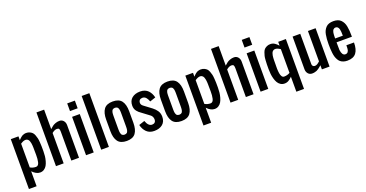

<svg xmlns="http://www.w3.org/2000/svg" viewBox="-41 -1813 5605 2939"><g transform="rotate(-20 2762.0 -344.0)"><path d="M463.4 -281.2Q463.4 -240.2 459.2 -202.1Q455.1 -164.1 444.1 -124.8Q433.1 -85.4 416.3 -56.6Q399.4 -27.8 371.3 -9.5Q343.3 8.8 307.1 8.8Q243.7 8.8 182.1 -56.2V187.5H57.1V-625H182.1V-562.5Q197.3 -578.6 203.1 -584.5Q209 -590.3 223.4 -602.5Q237.8 -614.7 248.3 -619.6Q258.8 -624.5 275.1 -629.2Q291.5 -633.8 309.1 -633.8Q340.8 -633.8 365.7 -622.3Q390.6 -610.8 406.7 -594.7Q422.9 -578.6 434.1 -548.6Q445.3 -518.6 450.9 -494.1Q456.5 -469.7 459.5 -428.2Q462.4 -386.7 462.9 -361.1Q463.4 -335.4 463.4 -290.5ZM338.4 -343.8V-348.6Q338.4 -370.6 338.1 -384Q337.9 -397.5 336.4 -419.7Q335 -441.9 332.3 -456.1Q329.6 -470.2 324.2 -487.3Q318.8 -504.4 311.3 -514.2Q303.7 -523.9 291.7 -530.8Q279.8 -537.6 264.6 -537.6Q257.3 -537.6 250.7 -536.6Q244.1 -535.6 237.1 -533.4Q230 -531.2 225.3 -529.5Q220.7 -527.8 213.4 -523.9Q206.1 -520 202.9 -518.3Q199.7 -516.6 191.9 -511.7Q184.1 -506.8 182.1 -505.9V-119.1Q225.1 -93.8 275.9 -93.8Q295.9 -93.8 309.3 -108.4Q322.8 -123 328.9 -150.1Q335 -177.2 337.2 -203.9Q339.4 -230.5 339.4 -266.1Q339.4 -281.2 338.9 -307.4Q338.4 -333.5 338.4 -343.8Z M690.9 -557.6Q718.8 -583 736.3 -596.4Q753.9 -609.9 784.9 -621.8Q815.9 -633.8 851.1 -633.8Q891.1 -633.8 916 -604.5Q940.9 -575.2 940.9 -532.7V0H815.9V-468.8Q815.9 -501 807.9 -516.1Q799.8 -531.2 772.9 -531.2Q734.9 -531.2 690.9 -494.6V0H565.9V-875H690.9Z M1055.7 -625H1180.7V0H1055.7ZM1055.7 -843.8H1180.7V-718.8H1055.7Z M1427.7 0H1302.7V-875H1427.7Z M1531.2 -218.8V-406.2Q1531.2 -516.6 1574.7 -575.2Q1618.2 -633.8 1718.8 -633.8Q1819.3 -633.8 1862.8 -575.2Q1906.2 -516.6 1906.2 -406.2V-218.8Q1906.2 -108.4 1862.8 -49.8Q1819.3 8.8 1718.8 8.8Q1618.2 8.8 1574.7 -49.8Q1531.2 -108.4 1531.2 -218.8ZM1656.2 -406.2V-218.8Q1656.2 -200.7 1656.5 -191.7Q1656.7 -182.6 1657.7 -167Q1658.7 -151.4 1661.1 -143.1Q1663.6 -134.8 1668 -123.8Q1672.4 -112.8 1679 -107.2Q1685.5 -101.6 1695.6 -97.7Q1705.6 -93.8 1718.8 -93.8Q1731.9 -93.8 1741.9 -97.7Q1752 -101.6 1758.5 -107.2Q1765.1 -112.8 1769.5 -123.8Q1773.9 -134.8 1776.4 -143.1Q1778.8 -151.4 1779.8 -167Q1780.8 -182.6 1781 -191.7Q1781.2 -200.7 1781.2 -218.8V-406.2Q1781.2 -424.3 1781 -433.3Q1780.8 -442.4 1779.8 -458Q1778.8 -473.6 1776.4 -481.9Q1773.9 -490.2 1769.5 -501.2Q1765.1 -512.2 1758.5 -517.8Q1752 -523.4 1741.9 -527.3Q1731.9 -531.2 1718.8 -531.2Q1705.6 -531.2 1695.6 -527.3Q1685.5 -523.4 1679 -517.8Q1672.4 -512.2 1668 -501.2Q1663.6 -490.2 1661.1 -481.9Q1658.7 -473.6 1657.7 -458Q1656.7 -442.4 1656.5 -433.3Q1656.2 -424.3 1656.2 -406.2Z M2260.3 -437.5Q2253.4 -456.1 2246.6 -469.5Q2239.7 -482.9 2228.3 -498.5Q2216.8 -514.2 2201.2 -522.7Q2185.5 -531.2 2166.5 -531.2Q2136.7 -531.2 2120.4 -514.9Q2104 -498.5 2104 -468.8Q2104 -439.5 2135.3 -416L2260.3 -322.3Q2281.2 -305.7 2296.1 -290.3Q2311 -274.9 2325.2 -254.6Q2339.4 -234.4 2346.7 -209.5Q2354 -184.6 2354 -156.2Q2354 -76.2 2303 -33.7Q2252 8.8 2166.5 8.8Q2089.4 8.8 2042.7 -37.1Q1996.1 -83 1979 -156.2L2072.8 -187.5Q2106.4 -93.8 2166.5 -93.8Q2196.3 -93.8 2212.6 -110.1Q2229 -126.5 2229 -156.2Q2229 -199.7 2197.8 -228.5L2072.8 -322.3Q2051.8 -336.4 2037.6 -348.9Q2023.4 -361.3 2008.8 -379.4Q1994.1 -397.5 1986.6 -419.9Q1979 -442.4 1979 -468.8Q1979 -548.8 2030 -591.3Q2081.1 -633.8 2166.5 -633.8Q2207 -633.8 2239.7 -620.8Q2272.5 -607.9 2294.7 -584.5Q2316.9 -561 2331.3 -532.5Q2345.7 -503.9 2354 -468.8Z M2422.9 -218.8V-406.2Q2422.9 -516.6 2466.3 -575.2Q2509.8 -633.8 2610.4 -633.8Q2710.9 -633.8 2754.4 -575.2Q2797.9 -516.6 2797.9 -406.2V-218.8Q2797.9 -108.4 2754.4 -49.8Q2710.9 8.8 2610.4 8.8Q2509.8 8.8 2466.3 -49.8Q2422.9 -108.4 2422.9 -218.8ZM2547.9 -406.2V-218.8Q2547.9 -200.7 2548.1 -191.7Q2548.3 -182.6 2549.3 -167Q2550.3 -151.4 2552.7 -143.1Q2555.2 -134.8 2559.6 -123.8Q2564 -112.8 2570.6 -107.2Q2577.1 -101.6 2587.2 -97.7Q2597.2 -93.8 2610.4 -93.8Q2623.5 -93.8 2633.5 -97.7Q2643.6 -101.6 2650.1 -107.2Q2656.7 -112.8 2661.1 -123.8Q2665.5 -134.8 2668 -143.1Q2670.4 -151.4 2671.4 -167Q2672.4 -182.6 2672.6 -191.7Q2672.9 -200.7 2672.9 -218.8V-406.2Q2672.9 -424.3 2672.6 -433.3Q2672.4 -442.4 2671.4 -458Q2670.4 -473.6 2668 -481.9Q2665.5 -490.2 2661.1 -501.2Q2656.7 -512.2 2650.1 -517.8Q2643.6 -523.4 2633.5 -527.3Q2623.5 -531.2 2610.4 -531.2Q2597.2 -531.2 2587.2 -527.3Q2577.1 -523.4 2570.6 -517.8Q2564 -512.2 2559.6 -501.2Q2555.2 -490.2 2552.7 -481.9Q2550.3 -473.6 2549.3 -458Q2548.3 -442.4 2548.1 -433.3Q2547.9 -424.3 2547.9 -406.2Z M3306.6 -281.2Q3306.6 -240.2 3302.5 -202.1Q3298.3 -164.1 3287.4 -124.8Q3276.4 -85.4 3259.5 -56.6Q3242.7 -27.8 3214.6 -9.5Q3186.5 8.8 3150.4 8.8Q3086.9 8.8 3025.4 -56.2V187.5H2900.4V-625H3025.4V-562.5Q3040.5 -578.6 3046.4 -584.5Q3052.2 -590.3 3066.7 -602.5Q3081.1 -614.7 3091.6 -619.6Q3102.1 -624.5 3118.4 -629.2Q3134.8 -633.8 3152.3 -633.8Q3184.1 -633.8 3209 -622.3Q3233.9 -610.8 3250 -594.7Q3266.1 -578.6 3277.3 -548.6Q3288.6 -518.6 3294.2 -494.1Q3299.8 -469.7 3302.7 -428.2Q3305.7 -386.7 3306.2 -361.1Q3306.6 -335.4 3306.6 -290.5ZM3181.6 -343.8V-348.6Q3181.6 -370.6 3181.4 -384Q3181.2 -397.5 3179.7 -419.7Q3178.2 -441.9 3175.5 -456.1Q3172.9 -470.2 3167.5 -487.3Q3162.1 -504.4 3154.5 -514.2Q3147 -523.9 3135 -530.8Q3123 -537.6 3107.9 -537.6Q3100.6 -537.6 3094 -536.6Q3087.4 -535.6 3080.3 -533.4Q3073.2 -531.2 3068.6 -529.5Q3064 -527.8 3056.6 -523.9Q3049.3 -520 3046.1 -518.3Q3043 -516.6 3035.2 -511.7Q3027.3 -506.8 3025.4 -505.9V-119.1Q3068.4 -93.8 3119.1 -93.8Q3139.2 -93.8 3152.6 -108.4Q3166 -123 3172.1 -150.1Q3178.2 -177.2 3180.4 -203.9Q3182.6 -230.5 3182.6 -266.1Q3182.6 -281.2 3182.1 -307.4Q3181.6 -333.5 3181.6 -343.8Z M3534.2 -557.6Q3562 -583 3579.6 -596.4Q3597.2 -609.9 3628.2 -621.8Q3659.2 -633.8 3694.3 -633.8Q3734.4 -633.8 3759.3 -604.5Q3784.2 -575.2 3784.2 -532.7V0H3659.2V-468.8Q3659.2 -501 3651.1 -516.1Q3643.1 -531.2 3616.2 -531.2Q3578.1 -531.2 3534.2 -494.6V0H3409.2V-875H3534.2Z M3898.9 -625H4023.9V0H3898.9ZM3898.9 -843.8H4023.9V-718.8H3898.9Z M4286.1 -633.8Q4307.1 -633.8 4325.4 -628.2Q4343.8 -622.6 4360.6 -610.4Q4377.4 -598.1 4387 -589.1Q4396.5 -580.1 4413.1 -562.5V-625H4538.1V187.5H4413.1V-56.2Q4385.3 -27.3 4355.7 -9.3Q4326.2 8.8 4288.1 8.8Q4252 8.8 4223.9 -9.5Q4195.8 -27.8 4179 -56.6Q4162.1 -85.4 4151.1 -124.8Q4140.1 -164.1 4136 -202.1Q4131.8 -240.2 4131.8 -281.2Q4131.8 -283.2 4131.8 -287.1Q4131.8 -334 4132.3 -358.6Q4132.8 -383.3 4135.5 -426.3Q4138.2 -469.2 4143.8 -492.9Q4149.4 -516.6 4160.6 -547.6Q4171.9 -578.6 4188 -594.5Q4204.1 -610.4 4229 -622.1Q4253.9 -633.8 4286.1 -633.8ZM4256.8 -343.8Q4256.8 -333.5 4256.6 -312.7Q4256.3 -292 4256.1 -277.1Q4255.9 -262.2 4256.1 -241Q4256.3 -219.7 4258.1 -203.9Q4259.8 -188 4262.2 -169.9Q4264.6 -151.9 4269.5 -139.2Q4274.4 -126.5 4281 -115.5Q4287.6 -104.5 4297.4 -99.1Q4307.1 -93.8 4319.3 -93.8Q4368.7 -93.8 4413.1 -119.1V-505.9Q4411.1 -506.8 4403.3 -511.7Q4395.5 -516.6 4392.3 -518.3Q4389.2 -520 4381.8 -523.9Q4374.5 -527.8 4369.9 -529.5Q4365.2 -531.2 4358.2 -533.4Q4351.1 -535.6 4344.5 -536.6Q4337.9 -537.6 4330.6 -537.6Q4315.4 -537.6 4303.5 -530.8Q4291.5 -523.9 4283.7 -514.2Q4275.9 -504.4 4270.5 -486.8Q4265.1 -469.2 4262.5 -455.6Q4259.8 -441.9 4258.5 -418.9Q4257.3 -396 4257.1 -383.5Q4256.8 -371.1 4256.8 -348.1Q4256.8 -345.2 4256.8 -343.8Z M4897.5 -67.4Q4878.9 -51.3 4870.4 -43.9Q4861.8 -36.6 4844.2 -24.2Q4826.7 -11.7 4813.2 -6.1Q4799.8 -0.5 4779.8 4.2Q4759.8 8.8 4738.3 8.8Q4697.3 8.8 4672.4 -20.3Q4647.5 -49.3 4647.5 -92.3V-625H4772.5V-130.4Q4772.5 -110.8 4784.4 -98.6Q4796.4 -86.4 4815.4 -86.4Q4825.7 -86.4 4835.4 -88.9Q4845.2 -91.3 4854.7 -97.4Q4864.3 -103.5 4869.6 -107.2Q4875 -110.8 4885 -119.6Q4895 -128.4 4897.5 -130.4V-625H5022.5V0H4897.5Z M5250 -281.2Q5250 -204.1 5251.5 -185.5Q5262.7 -96.7 5312.5 -93.8Q5327.6 -93.8 5338.9 -98.1Q5350.1 -102.5 5356.9 -112.8Q5363.8 -123 5367.7 -132.1Q5371.6 -141.1 5373.3 -158.7Q5375 -176.3 5375.2 -187Q5375.5 -197.8 5375.5 -218.8H5500Q5500 -106.4 5455.6 -48.8Q5411.1 8.8 5312 8.8Q5276.4 8.8 5248 -1Q5219.7 -10.7 5200.4 -26.6Q5181.2 -42.5 5167 -68.1Q5152.8 -93.8 5144.8 -120.1Q5136.7 -146.5 5132.3 -183.3Q5127.9 -220.2 5126.5 -252.4Q5125 -284.7 5125 -327.1Q5125 -373.5 5127.7 -409.2Q5130.4 -444.8 5137.2 -481.7Q5144 -518.6 5157.5 -544.4Q5170.9 -570.3 5191.2 -591.6Q5211.4 -612.8 5241.9 -623.3Q5272.5 -633.8 5312.5 -633.8Q5352.5 -633.8 5383.1 -623.3Q5413.6 -612.8 5433.8 -591.6Q5454.1 -570.3 5467.5 -544.4Q5481 -518.6 5487.8 -481.7Q5494.6 -444.8 5497.3 -409.2Q5500 -373.5 5500 -327.1V-312.5H5250ZM5375 -375Q5375 -451.2 5366.7 -481.4Q5353 -531.2 5312.5 -531.2Q5299.3 -531.2 5289.3 -525.9Q5279.3 -520.5 5272.7 -512.9Q5266.1 -505.4 5261.5 -491.7Q5256.8 -478 5254.6 -467.3Q5252.4 -456.5 5251.5 -438Q5250.5 -419.4 5250.2 -409.4Q5250 -399.4 5250 -380.4Q5250 -377 5250 -375Z"/></g></svg>

Font: OswaldRegular
Style: Regular
Weight: 400
Designer: vernon adams
Foundry: vernon adams
Version: Version 1.000